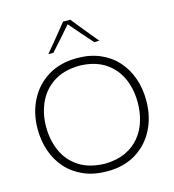

<svg xmlns="http://www.w3.org/2000/svg" viewBox="-140 -1112 1121 1238"><g transform="rotate(-15 420.0 -493.0)"><path d="M423.8 10.3Q333.5 10.3 265.1 -19.8Q196.8 -49.8 150.6 -102.1Q104.5 -154.3 81.3 -222.7Q58.1 -291 58.1 -367.7Q58.1 -474.1 101.8 -559.8Q145.5 -645.5 226.8 -695.6Q308.1 -745.6 421.4 -745.6Q507.8 -745.6 575.2 -716.3Q642.6 -687 688.7 -635.3Q734.9 -583.5 758.8 -514.9Q782.7 -446.3 782.7 -367.7Q782.7 -259.8 739.3 -174.1Q695.8 -88.4 615.2 -39.1Q534.7 10.3 423.8 10.3ZM421.9 -41Q502 -42.5 559.3 -69.6Q616.7 -96.7 653.8 -142.1Q690.9 -187.5 708.5 -245.6Q726.1 -303.7 726.1 -367.7Q726.1 -460.4 692.1 -533.4Q658.2 -606.4 590.6 -649.4Q522.9 -692.4 421.9 -694.3Q317.4 -692.4 249.3 -647.2Q181.2 -602.1 147.9 -528.6Q114.7 -455.1 114.7 -367.7Q114.7 -280.3 147 -206.8Q179.2 -133.3 247.3 -88.4Q315.4 -43.5 421.9 -41ZM556.2 -815.9Q521.5 -855 487.3 -894Q453.1 -933.1 419.9 -971.7Q386.7 -933.1 352.8 -895Q318.8 -856.9 283.7 -817.9H250Q287.6 -862.8 324 -907.2Q360.4 -951.7 396 -996.1H443.8Q479.5 -951.7 515.9 -906.7Q552.2 -861.8 589.8 -816.9Z"/></g></svg>

Font: Pinar DS1 Light
Style: Regular
Weight: 300
Designer: Amin Abedi
Version: Version 3.000